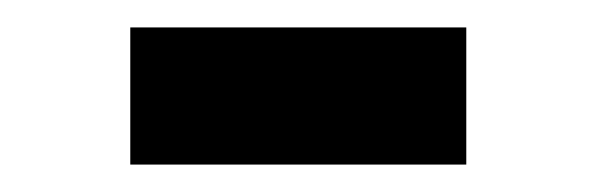

<svg xmlns="http://www.w3.org/2000/svg" viewBox="-20 -367 435 140"><path d="M75 -247V-347H320V-247Z"/></svg>

Font: Overpass Light
Style: Bold
Weight: 600
Designer: Delve Withrington, Thomas Jockin
Foundry: Delve Fonts
Version: Version 3.000;DELV;Overpass